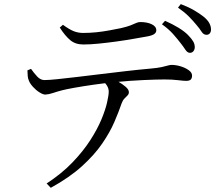

<svg xmlns="http://www.w3.org/2000/svg" viewBox="-20 -830 1040 918"><path d="M886.4 -577.5Q875.5 -578.3 866.3 -592.4Q857.2 -606.5 842.2 -625.6Q826.8 -645.4 806.8 -668.1Q786.7 -690.7 754.3 -714L769.2 -730.5Q804.8 -714.8 833 -697.6Q861.2 -680.4 878.4 -663.2Q895.8 -645.6 903.9 -631.6Q911.9 -617.7 911.2 -602.3Q910.4 -591.2 903.6 -583.9Q896.8 -576.7 886.4 -577.5ZM202.9 47.3Q275.2 0.1 326.2 -53.2Q377.3 -106.4 411.5 -159.5Q445.7 -212.6 465 -259.2Q484.4 -305.9 492.1 -340.8Q499.9 -375.8 499.9 -391.7Q499.9 -406.7 491.5 -420.5Q483.1 -434.2 462.6 -452.2L506 -460.8Q523.9 -451.8 544.7 -440Q565.6 -428.1 580.9 -414.9Q596.2 -401.6 596.2 -389.4Q596.2 -380.1 589.8 -373.7Q583.3 -367.2 575.2 -359Q567 -350.8 561.5 -335.8Q548.2 -296.5 526.9 -247.1Q505.7 -197.6 468.7 -143.7Q431.8 -89.8 372.3 -35.7Q312.7 18.5 222.8 68ZM196.7 -377.8Q185.6 -377.8 168.8 -388.4Q151.9 -398.9 137.6 -414.8Q123.2 -430.6 118 -444.7Q113.6 -454.4 112.6 -466.1Q111.6 -477.8 111.2 -493.6L128.3 -500.8Q142.4 -480.6 158.1 -463.9Q173.8 -447.2 192.5 -447.2Q213.3 -447.2 253.7 -451.4Q294.1 -455.6 347.5 -461.9Q401 -468.2 461.3 -475.6Q521.6 -482.9 582.5 -490Q643.4 -497.1 698.5 -501.9Q733.9 -505.1 753.1 -509.3Q772.3 -513.5 782.4 -516.6Q792.5 -519.7 800.3 -519.7Q820.9 -519.7 843.3 -513Q865.8 -506.2 882 -494.7Q898.3 -483.2 898.3 -468.7Q898.3 -456.6 892.4 -450Q886.5 -443.4 869.8 -443.4Q857.9 -443.4 830.8 -446.7Q803.6 -450.1 766.9 -450.1Q731.2 -450.1 665.3 -447.2Q599.4 -444.4 525.2 -436.8Q479.4 -432.3 428.2 -425.1Q377 -417.8 335.8 -410.4Q294.6 -403 276.5 -398.2Q253.7 -392.3 233.7 -385.5Q213.8 -378.6 196.7 -377.8ZM378.1 -617.3Q340.3 -617.3 315.5 -638.3Q290.6 -659.3 265.8 -698.2L280.9 -711.5Q309.7 -690.4 331.2 -681.4Q352.7 -672.5 377.7 -672.5Q408.2 -672.5 440.3 -675.7Q472.4 -679 502.7 -684.7Q533 -690.4 558.1 -695.4Q588.2 -702.4 604.5 -708.8Q620.7 -715.2 630.7 -719.9Q640.7 -724.6 650.4 -724.6Q683.4 -724.6 705.3 -714.1Q727.3 -703.6 727.3 -685.2Q727.3 -674.5 717.6 -667.4Q707.9 -660.2 683.9 -655.8Q655.5 -650.9 616.5 -644Q577.5 -637.1 534.9 -631.3Q492.4 -625.5 451.9 -621.4Q411.5 -617.3 378.1 -617.3ZM965.4 -663.7Q952.5 -664.5 943.6 -678.7Q934.7 -692.9 918.6 -711.7Q902.2 -731.7 882.6 -751.4Q863.1 -771.2 831.1 -793.6L844.4 -810.4Q881.4 -796.3 907.8 -780.9Q934.1 -765.6 952.5 -751Q972.1 -735.3 980.5 -719.9Q988.9 -704.5 988.9 -689.1Q988.9 -677.3 982.8 -670.1Q976.7 -662.9 965.4 -663.7Z"/></svg>

Font: Noto Serif HK ExtraLight
Style: Regular
Weight: 200
Designer: Ryoko NISHIZUKA 西塚涼子 (kana & ideographs); Frank Grießhammer (Latin, Greek & Cyrillic); Wenlong ZHANG 张文龙 (bopomofo); San
Foundry: Adobe
Version: Version 2.002-H1;hotconv 1.1.0;makeotfexe 2.6.0